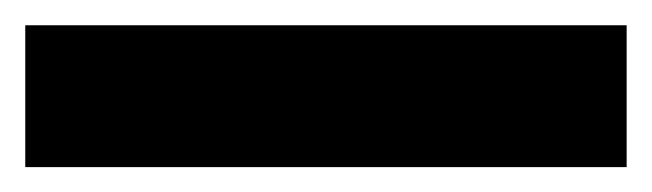

<svg xmlns="http://www.w3.org/2000/svg" viewBox="-20 -20 516 152"><path d="M476.1 0V112.3H0V0Z"/></svg>

Font: Inter 16pt
Style: Bold
Weight: 700
Version: Version 4.001;git-66647c0bb